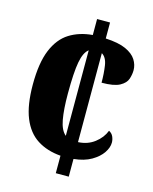

<svg xmlns="http://www.w3.org/2000/svg" viewBox="-109 -787 684 859"><g transform="rotate(15 233.0 -357.0)"><path d="M233 -81Q170 -86 124.5 -115Q79 -144 55 -203Q31 -262 31 -357Q31 -457 56 -517.5Q81 -578 126.5 -606.5Q172 -635 233 -640V-714H293V-640Q353 -637 387 -621.5Q421 -606 435.5 -583Q450 -560 450 -535Q450 -515 443 -494Q436 -473 409.5 -458.5Q383 -444 326 -444Q326 -487 320.5 -523Q315 -559 293 -572V-160Q337 -162 369 -186.5Q401 -211 414 -245Q428 -238 434 -224.5Q440 -211 440 -197Q440 -174 423.5 -149.5Q407 -125 374.5 -106Q342 -87 293 -82V0H233ZM233 -569Q211 -553 202 -504.5Q193 -456 193 -358Q193 -285 201.5 -238.5Q210 -192 233 -173Z"/></g></svg>

Font: Noto Serif Lao ExtraCondensed Black
Style: Regular
Weight: 900
Width: 2
Designer: Monotype Design Team
Foundry: Monotype Imaging Inc.
Version: Version 2.003; ttfautohint (v1.8.4.7-5d5b)